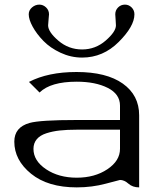

<svg xmlns="http://www.w3.org/2000/svg" viewBox="-20 -812 706 832"><path d="M335.9 -562.5Q287.1 -562.5 242.2 -583.5Q197.3 -604.5 168 -634.8Q138.7 -665 121.6 -696.3Q104.5 -727.5 104.5 -750Q104.5 -767.6 118.7 -779.8Q132.8 -792 150.4 -792Q167 -792 179.7 -779.8Q192.4 -767.6 192.4 -750Q192.4 -744.1 190.4 -726.6Q188.5 -709 188.5 -702.1Q188.5 -673.8 232.9 -635.7Q277.3 -597.7 335.9 -597.7Q393.6 -597.7 438 -636.2Q482.4 -674.8 482.4 -702.1Q482.4 -709 481 -726.6Q479.5 -744.1 479.5 -750Q479.5 -767.6 491.7 -779.8Q503.9 -792 521.5 -792Q538.1 -792 550.3 -779.8Q562.5 -767.6 562.5 -750Q562.5 -698.2 494.6 -630.4Q426.8 -562.5 335.9 -562.5ZM583 0Q554.7 0 536.6 -16.1Q518.6 -32.2 500 -32.2Q498 -32.2 438.5 -16.1Q378.9 0 312.5 0Q187.5 0 114.7 -59.1Q42 -118.2 42 -198.2Q42 -260.7 108.4 -279.3Q154.3 -292 312.5 -292H500V-354.5Q500 -404.3 446.8 -431.2Q393.6 -458 312.5 -458Q199.2 -458 151.4 -411.1L105.5 -457Q188.5 -500 311.5 -500Q441.4 -500 512.2 -449.7Q583 -399.4 583 -312.5ZM500 -250H312.5Q270.5 -250 239.3 -246.6Q208 -243.2 180.7 -234.4Q153.3 -225.6 139.2 -208.5Q125 -191.4 125 -167Q125 -115.2 179.7 -78.6Q234.4 -42 312.5 -42Q390.6 -42 445.3 -78.6Q500 -115.2 500 -167Z"/></svg>

Font: okolaks
Style: Regular
Weight: 500
Version: Version 000.6.0